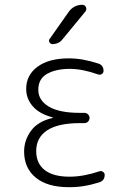

<svg xmlns="http://www.w3.org/2000/svg" viewBox="-20 -775 540 805"><path d="M200.2 -280.3Q201.2 -280.3 201.2 -281.2Q201.2 -283.2 199.2 -283.2Q144.5 -297.9 117.2 -329.6Q89.8 -361.3 89.8 -402.3Q89.8 -460 137.2 -495.1Q184.6 -530.3 268.6 -530.3Q326.2 -530.3 391.6 -508.8Q414.1 -502 414.1 -477.5Q414.1 -469.7 407.2 -464.8Q400.4 -460 391.6 -462.9Q325.2 -486.3 272.5 -486.3Q215.8 -486.3 178.2 -465.8Q140.6 -445.3 140.6 -398.4Q140.6 -354.5 184.6 -328.1Q228.5 -301.8 315.4 -301.8H334Q342.8 -301.8 349.1 -295.4Q355.5 -289.1 355.5 -280.3Q355.5 -271.5 349.1 -265.1Q342.8 -258.8 334 -258.8H315.4Q223.6 -258.8 177.7 -228.5Q131.8 -198.2 131.8 -141.6Q131.8 -89.8 167.5 -62Q203.1 -34.2 271.5 -34.2Q329.1 -34.2 396.5 -56.6Q404.3 -59.6 411.6 -54.7Q418.9 -49.8 418.9 -42Q418.9 -17.6 396.5 -10.7Q330.1 10.7 268.6 9.8Q178.7 9.8 129.9 -30.3Q81.1 -70.3 81.1 -139.6Q81.1 -187.5 110.4 -227.1Q139.6 -266.6 200.2 -280.3ZM267.6 -724.6Q289.1 -754.9 325.2 -754.9Q335.9 -754.9 340.3 -745.1Q344.7 -735.4 337.9 -726.6L242.2 -610.4Q227.5 -590.8 200.2 -589.8Q192.4 -589.8 187.5 -597.7Q182.6 -605.5 188.5 -612.3Z"/></svg>

Font: Rounded-X Mgen+ 2m light
Style: Regular
Weight: 200
Designer: [Source Han Sans]
Ryoko NISHIZUKA  (kana & ideographs); Paul D. Hunt (Latin, Greek & Cyrillic); Wenlong ZHANG  (bopomofo
Version: Version 1.059.20150602